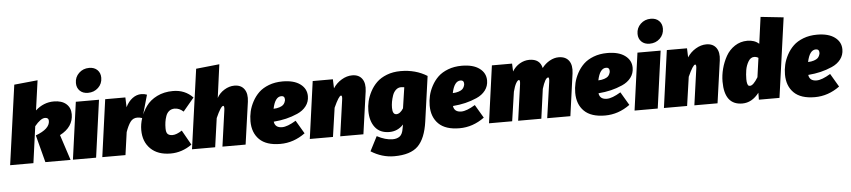

<svg xmlns="http://www.w3.org/2000/svg" viewBox="-62 -1201 7935 1791"><g transform="rotate(-5 3905.0 -305.5)"><path d="M315 -767 276 -488Q352 -557 448 -557Q522 -557 563.5 -521Q605 -485 605 -424Q605 -304 479 -239L557 0H321L254 -256Q387 -305 387 -380Q387 -411 353 -411Q313 -411 256 -342L209 0H-9L95 -745Z M774 -609Q726 -609 697.5 -637Q669 -665 669 -710Q669 -765 708 -802.5Q747 -840 804 -840Q852 -840 880.5 -812Q909 -784 909 -739Q909 -683 870 -646Q831 -609 774 -609ZM870 -536 796 0H579L653 -536Z M1267 -554Q1296 -554 1320 -544L1259 -330Q1232 -339 1212 -339Q1170 -339 1146 -306Q1122 -273 1101 -213L1071 0H854L928 -536H1117L1120 -444Q1145 -496 1184 -525Q1223 -554 1267 -554Z M1564 -557Q1676 -557 1750 -480L1647 -357Q1609 -392 1565 -392Q1535 -392 1514 -375.5Q1493 -359 1483 -330.5Q1473 -302 1469 -274.5Q1465 -247 1465 -216Q1465 -176 1480.5 -162Q1496 -148 1525 -148Q1562 -148 1614 -182L1692 -44Q1599 22 1493 22Q1373 22 1305.5 -44Q1238 -110 1238 -220Q1238 -275 1256.5 -331.5Q1275 -388 1312 -440Q1349 -492 1414.5 -524.5Q1480 -557 1564 -557Z M2139 -557Q2201 -557 2231.5 -514.5Q2262 -472 2252 -397L2196 0H1979L2026 -335Q2032 -378 2019 -378Q1997 -378 1949 -270L1911 0H1694L1798 -745L2017 -768L1975 -456Q1999 -501 2045 -529Q2091 -557 2139 -557Z M2814 -400Q2814 -347 2783.5 -307Q2753 -267 2700.5 -244Q2648 -221 2593.5 -208Q2539 -195 2476 -190Q2484 -132 2550 -132Q2599 -132 2680 -181L2753 -57Q2645 22 2520 22Q2389 22 2324.5 -41.5Q2260 -105 2260 -213Q2260 -259 2270.5 -304.5Q2281 -350 2306 -396.5Q2331 -443 2367.5 -478Q2404 -513 2461.5 -535Q2519 -557 2590 -557Q2696 -557 2755 -513.5Q2814 -470 2814 -400ZM2485 -310Q2517 -311 2540.5 -319Q2564 -327 2574.5 -336.5Q2585 -346 2591 -359Q2597 -372 2597.5 -377.5Q2598 -383 2598 -390Q2598 -421 2567 -421Q2508 -421 2485 -310Z M3242 -557Q3304 -557 3334.5 -515Q3365 -473 3355 -398L3299 0H3082L3129 -335Q3136 -378 3122 -378Q3102 -378 3053 -270L3014 0H2797L2871 -536H3060L3063 -451Q3094 -499 3143 -528Q3192 -557 3242 -557Z M3696 -557Q3836 -557 3943 -490L3884 -68Q3862 89 3791.5 159Q3721 229 3568 229Q3454 229 3351 164L3421 28Q3500 70 3567 70Q3608 70 3634 50.5Q3660 31 3668 -23L3675 -59Q3621 0 3543 0Q3455 0 3409.5 -58.5Q3364 -117 3364 -214Q3364 -258 3374.5 -302.5Q3385 -347 3409.5 -393.5Q3434 -440 3471 -476Q3508 -512 3566 -534.5Q3624 -557 3696 -557ZM3687 -407Q3659 -407 3638 -387.5Q3617 -368 3606.5 -337.5Q3596 -307 3591 -278.5Q3586 -250 3586 -223Q3586 -160 3622 -160Q3657 -160 3688 -209L3717 -404Q3700 -407 3687 -407Z M4492 -400Q4492 -347 4461.5 -307Q4431 -267 4378.5 -244Q4326 -221 4271.5 -208Q4217 -195 4154 -190Q4162 -132 4228 -132Q4277 -132 4358 -181L4431 -57Q4323 22 4198 22Q4067 22 4002.5 -41.5Q3938 -105 3938 -213Q3938 -259 3948.5 -304.5Q3959 -350 3984 -396.5Q4009 -443 4045.5 -478Q4082 -513 4139.5 -535Q4197 -557 4268 -557Q4374 -557 4433 -513.5Q4492 -470 4492 -400ZM4163 -310Q4195 -311 4218.5 -319Q4242 -327 4252.5 -336.5Q4263 -346 4269 -359Q4275 -372 4275.5 -377.5Q4276 -383 4276 -390Q4276 -421 4245 -421Q4186 -421 4163 -310Z M5175 -557Q5240 -557 5271 -515Q5302 -473 5292 -397L5237 0H5020L5068 -335Q5074 -378 5062 -378Q5034 -378 5003 -276L4965 0H4748L4795 -335Q4801 -378 4788 -378Q4776 -378 4760.5 -351Q4745 -324 4732 -273L4692 0H4475L4549 -536H4738L4741 -462Q4768 -507 4811 -532Q4854 -557 4901 -557Q5000 -557 5019 -470Q5049 -510 5091 -533.5Q5133 -557 5175 -557Z M5855 -400Q5855 -347 5824.5 -307Q5794 -267 5741.5 -244Q5689 -221 5634.5 -208Q5580 -195 5517 -190Q5525 -132 5591 -132Q5640 -132 5721 -181L5794 -57Q5686 22 5561 22Q5430 22 5365.5 -41.5Q5301 -105 5301 -213Q5301 -259 5311.5 -304.5Q5322 -350 5347 -396.5Q5372 -443 5408.5 -478Q5445 -513 5502.5 -535Q5560 -557 5631 -557Q5737 -557 5796 -513.5Q5855 -470 5855 -400ZM5526 -310Q5558 -311 5581.5 -319Q5605 -327 5615.5 -336.5Q5626 -346 5632 -359Q5638 -372 5638.5 -377.5Q5639 -383 5639 -390Q5639 -421 5608 -421Q5549 -421 5526 -310Z M6033 -609Q5985 -609 5956.5 -637Q5928 -665 5928 -710Q5928 -765 5967 -802.5Q6006 -840 6063 -840Q6111 -840 6139.5 -812Q6168 -784 6168 -739Q6168 -683 6129 -646Q6090 -609 6033 -609ZM6129 -536 6055 0H5838L5912 -536Z M6558 -557Q6620 -557 6650.5 -515Q6681 -473 6671 -398L6615 0H6398L6445 -335Q6452 -378 6438 -378Q6418 -378 6369 -270L6330 0H6113L6187 -536H6376L6379 -451Q6410 -499 6459 -528Q6508 -557 6558 -557Z M7085 -768 7299 -745 7195 0H7002L7003 -65Q6936 22 6846 22Q6679 22 6679 -197Q6679 -257 6695 -318Q6711 -379 6741.5 -433.5Q6772 -488 6824.5 -522.5Q6877 -557 6942 -557Q7010 -557 7051 -519ZM6992 -401Q6959 -401 6937.5 -364.5Q6916 -328 6909 -286Q6902 -244 6902 -201Q6902 -173 6907 -157.5Q6912 -142 6917.5 -139Q6923 -136 6931 -136Q6962 -136 7007 -210L7032 -389Q7015 -401 6992 -401Z M7819 -400Q7819 -347 7788.5 -307Q7758 -267 7705.5 -244Q7653 -221 7598.5 -208Q7544 -195 7481 -190Q7489 -132 7555 -132Q7604 -132 7685 -181L7758 -57Q7650 22 7525 22Q7394 22 7329.5 -41.5Q7265 -105 7265 -213Q7265 -259 7275.5 -304.5Q7286 -350 7311 -396.5Q7336 -443 7372.5 -478Q7409 -513 7466.5 -535Q7524 -557 7595 -557Q7701 -557 7760 -513.5Q7819 -470 7819 -400ZM7490 -310Q7522 -311 7545.5 -319Q7569 -327 7579.5 -336.5Q7590 -346 7596 -359Q7602 -372 7602.5 -377.5Q7603 -383 7603 -390Q7603 -421 7572 -421Q7513 -421 7490 -310Z"/></g></svg>

Font: Fira Sans Ultra
Style: Italic
Weight: 950
Italic angle: -8°
Designer: Carrois Corporate & Edenspiekermann AG
Foundry: Carrois Corporate GbR & Edenspiekermann AG
Version: Version 4.203;PS 004.203;hotconv 1.0.88;makeotf.lib2.5.64775